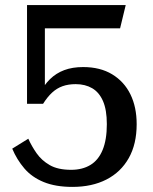

<svg xmlns="http://www.w3.org/2000/svg" viewBox="-20 -659 600 753"><path d="M264 74Q341 74 397.5 45Q454 16 485 -39Q516 -94 516 -172Q516 -239 491.5 -289Q467 -339 420 -367.5Q373 -396 306 -396Q264 -396 232 -384Q200 -372 176 -348.5Q152 -325 135 -291Q136 -285 140.5 -284.5Q145 -284 150 -287.5Q155 -291 156 -296V-619L133 -548H451L473 -639H86V-252H149Q166 -279 184.5 -296Q203 -313 225.5 -321Q248 -329 277 -329Q314 -329 341.5 -313Q369 -297 384 -262.5Q399 -228 399 -172Q399 -111 382.5 -71Q366 -31 334.5 -12Q303 7 259 7Q207 7 175 -11.5Q143 -30 123.5 -58Q104 -86 91 -115L28 -76Q46 -33 75.5 1.5Q105 36 151.5 55Q198 74 264 74Z"/></svg>

Font: Roboto Serif SemiCondensed Medium
Style: Regular
Weight: 500
Width: 4
Designer: Greg Gazdowicz
Foundry: Commercial Type
Version: Version 1.007